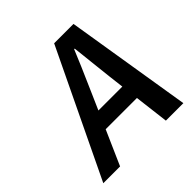

<svg xmlns="http://www.w3.org/2000/svg" viewBox="-174 -804 948 948"><g transform="rotate(-45 300.0 -330.0)"><path d="M21 0 337.9 -660.2H473.1L580.1 0H458L436 -180.2H217.8L138.2 0ZM257.8 -271H424.8L415 -353Q392.6 -551.8 391.1 -569.8H387.2Q360.4 -503.4 293.9 -353Z"/></g></svg>

Font: Office Code Pro Medium Italic
Style: Regular
Weight: 500
Italic angle: -9°
Designer: Nathan Rutzky & Paul D. Hunt
Foundry: Adobe Systems Incorporated
Version: Version 1.004;PS 001.004;hotconv 1.0.70;makeotf.lib2.5.58329